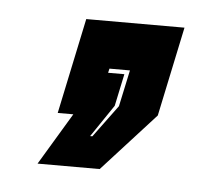

<svg xmlns="http://www.w3.org/2000/svg" viewBox="-31 -180 341 294"><g transform="rotate(5 139.5 -33.5)"><path d="M36 80 84 0H60L91 -147H242L213 -9.5L131.5 80ZM112.5 31H116L152.5 -18.5L164.5 -74.5H133L131.5 -68H156.5L146 -18.5Z"/></g></svg>

Font: Tourney ExtraBold
Style: Italic
Weight: 800
Italic angle: -12°
Version: Version 1.015